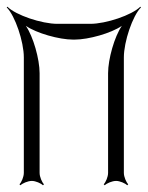

<svg xmlns="http://www.w3.org/2000/svg" viewBox="-51 -539 440 572"><path d="M-31 -517C-6 -492 20 -415 20 -368V-24C20 -12 13 4 7 10L10 13C16 7 32 0 44 0C55 0 71 7 77 13L80 10C74 4 67 -12 67 -24V-321C67 -363 48 -430 26 -462C58 -440 125 -421 167 -421H171C213 -421 280 -440 312 -462C290 -430 271 -363 271 -321V-24C271 -12 264 4 258 10L261 13C267 7 283 0 295 0C306 0 322 7 328 13L331 10C325 4 318 -12 318 -24V-368C318 -415 344 -492 369 -517L367 -519C342 -494 265 -468 218 -468H120C73 -468 -4 -494 -29 -519Z"/></svg>

Font: Armata Saber
Style: Rg
Weight: 400
Designer: Jasper
Foundry: Cannot Into Space Fonts
Version: Version 0.970